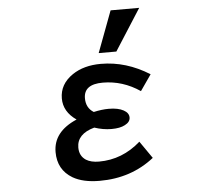

<svg xmlns="http://www.w3.org/2000/svg" viewBox="-60 -943 1121 1058"><g transform="rotate(-5 500.0 -414.5)"><path d="M504.4 -650.9 590.3 -879.9H748.5L602.1 -650.9ZM685.1 -145 751 -49.8Q624 50.8 449.2 50.8Q356.9 50.8 300.3 17.6Q220.2 -30.3 220.2 -127.9Q220.2 -240.7 351.1 -296.9Q280.3 -345.7 280.3 -419.4Q280.3 -498.5 353 -547.9Q416.5 -590.8 510.7 -590.8Q650.9 -590.8 779.3 -509.8L718.3 -421.9Q622.6 -486.8 512.2 -486.8Q407.2 -486.8 407.2 -409.2Q407.2 -356 449.2 -330.1Q494.6 -340.3 532.2 -340.3Q584.5 -340.3 614.3 -323.7Q643.1 -308.1 643.1 -282.7Q643.1 -257.8 613.3 -242.7Q586.4 -228 538.6 -228Q492.2 -228 444.3 -244.1Q347.2 -217.3 347.2 -142.1Q347.2 -95.7 382.8 -72.3Q410.2 -55.2 454.6 -55.2Q583.5 -55.2 685.1 -145Z"/></g></svg>

Font: FORM UDPGothic
Style: Bold
Weight: 700
Foundry: Pronama LLC
Version: Version 1.051